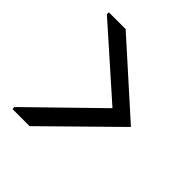

<svg xmlns="http://www.w3.org/2000/svg" viewBox="-162 -700 824 824"><g transform="rotate(45 250.0 -288.0)"><path d="M36 -7 337 -301 35 -569V-581H137L450 -300L140 5H36Z"/></g></svg>

Font: D2Coding
Style: Regular
Weight: 400
Monospace: yes
Designer: Yong-Rak Park; Jeong-Hwan Yoon; Sang-Min Lee;
Foundry: NHN Corporation
Version: Version 1.3.2; Build 20180524